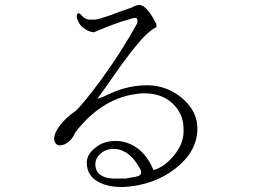

<svg xmlns="http://www.w3.org/2000/svg" viewBox="-20 -763 1040 768"><path d="M361.3 -684.6H337.9Q329.1 -684.6 322.3 -688.5Q315.4 -692.4 309.6 -698.2Q294.9 -715.8 289.1 -707Q283.2 -699.2 292 -680.7Q296.9 -664.1 313.5 -651.4Q331.1 -636.7 355.5 -633.8Q399.4 -652.3 427.7 -663.1Q468.8 -678.7 502.9 -687.5L504.9 -688.5Q519.5 -692.4 524.4 -691.4Q533.2 -687.5 528.3 -668.9Q464.8 -553.7 381.8 -440.4Q319.3 -356.4 285.2 -321.3Q239.3 -290 215.8 -255.9Q196.3 -228.5 196.3 -207Q201.2 -173.8 232.4 -183.6Q263.7 -193.4 281.2 -233.4Q335.9 -304.7 401.4 -343.8Q467.8 -383.8 547.9 -389.6Q626 -392.6 672.9 -346.7Q713.9 -305.7 713.9 -250Q718.8 -191.4 673.8 -138.7Q634.8 -92.8 593.8 -83Q570.3 -139.6 531.2 -168.9Q491.2 -199.2 441.4 -199.2Q391.6 -199.2 357.4 -168.9Q327.1 -142.6 327.1 -113.3Q327.1 -58.6 376 -34.2Q411.1 -15.6 466.8 -14.6Q592.8 -19.5 681.6 -88.9Q769.5 -157.2 769.5 -249Q769.5 -321.3 704.1 -374Q643.6 -421.9 569.3 -421.9Q519.5 -421.9 472.7 -408.2Q445.3 -400.4 405.3 -381.8Q391.6 -375 384.8 -373Q375 -369.1 369.1 -367.2Q380.9 -383.8 398.4 -408.2Q409.2 -422.9 430.7 -454.1Q490.2 -539.1 520.5 -575.2Q570.3 -637.7 605.5 -654.3V-667Q573.2 -730.5 546.9 -741.2Q530.3 -747.1 505.9 -732.4L458 -715.8Q423.8 -702.1 407.2 -697.3Q379.9 -687.5 361.3 -684.6ZM483.4 -48.8H428.7Q398.4 -50.8 381.8 -63.5Q361.3 -78.1 361.3 -107.4Q362.3 -130.9 380.9 -147.5Q399.4 -165 425.8 -167Q456.1 -169.9 483.4 -153.3Q514.6 -133.8 538.1 -91.8Q551.8 -70.3 537.1 -60.5Q528.3 -55.7 493.2 -50.8Z"/></svg>

Font: Batang
Style: Regular
Weight: 400
Version: Version 2.21